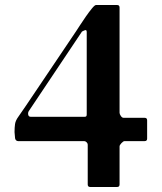

<svg xmlns="http://www.w3.org/2000/svg" viewBox="-20 -753 648 766"><path d="M340 -7Q330 -7 330 -17V-176Q330 -181 325.5 -185.5Q321 -190 316 -190H52Q47 -190 43.5 -194Q40 -198 40 -203Q40 -209 39 -214.5Q38 -220 38 -226Q38 -244 40 -258Q42 -272 53 -287Q61 -298 68.5 -309.5Q76 -321 84 -332L284 -629Q288 -635 299 -652Q310 -669 322.5 -687Q335 -705 346.5 -719Q358 -733 363 -733H447Q457 -733 457 -723V-303Q457 -298 462 -290.5Q467 -283 473 -283H557Q567 -283 567 -273V-200Q567 -190 557 -190H477Q472 -190 464.5 -182Q457 -174 457 -169V-17Q457 -7 447 -7ZM95 -310Q91 -304 92.5 -295.5Q94 -287 103 -287H317Q323 -287 324.5 -289.5Q326 -292 326 -297V-625Q326 -635 319 -632.5Q312 -630 307 -627Z"/></svg>

Font: SoukouMincho
Style: Regular
Weight: 400
Designer: Dr. Ken Lunde (project architect, glyph set definition & overall production); Masataka HATTORI  (production & ideograph 
Foundry: Adobe Systems Incorporated
Version: Version 1.00